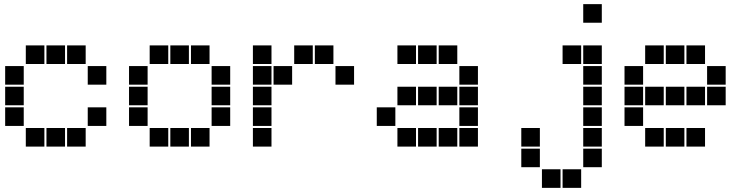

<svg xmlns="http://www.w3.org/2000/svg" viewBox="-20 -715 3640 930"><path d="M106 -495Q105 -495 105 -495Q105 -495 105 -494V-406Q105 -405 105 -405Q105 -405 106 -405H194Q195 -405 195 -405Q195 -405 195 -406V-494Q195 -495 195 -495Q195 -495 194 -495ZM206 -495Q205 -495 205 -495Q205 -495 205 -494V-406Q205 -405 205 -405Q205 -405 206 -405H294Q295 -405 295 -405Q295 -405 295 -406V-494Q295 -495 295 -495Q295 -495 294 -495ZM306 -495Q305 -495 305 -495Q305 -495 305 -494V-406Q305 -405 305 -405Q305 -405 306 -405H394Q395 -405 395 -405Q395 -405 395 -406V-494Q395 -495 395 -495Q395 -495 394 -495ZM6 -395Q5 -395 5 -395Q5 -395 5 -394V-306Q5 -305 5 -305Q5 -305 6 -305H94Q95 -305 95 -305Q95 -305 95 -306V-394Q95 -395 95 -395Q95 -395 94 -395ZM406 -395Q405 -395 405 -395Q405 -395 405 -394V-306Q405 -305 405 -305Q405 -305 406 -305H494Q495 -305 495 -305Q495 -305 495 -306V-394Q495 -395 495 -395Q495 -395 494 -395ZM6 -295Q5 -295 5 -295Q5 -295 5 -294V-206Q5 -205 5 -205Q5 -205 6 -205H94Q95 -205 95 -205Q95 -205 95 -206V-294Q95 -295 95 -295Q95 -295 94 -295ZM6 -195Q5 -195 5 -195Q5 -195 5 -194V-106Q5 -105 5 -105Q5 -105 6 -105H94Q95 -105 95 -105Q95 -105 95 -106V-194Q95 -195 95 -195Q95 -195 94 -195ZM406 -195Q405 -195 405 -195Q405 -195 405 -194V-106Q405 -105 405 -105Q405 -105 406 -105H494Q495 -105 495 -105Q495 -105 495 -106V-194Q495 -195 495 -195Q495 -195 494 -195ZM106 -95Q105 -95 105 -95Q105 -95 105 -94V-6Q105 -5 105 -5Q105 -5 106 -5H194Q195 -5 195 -5Q195 -5 195 -6V-94Q195 -95 195 -95Q195 -95 194 -95ZM206 -95Q205 -95 205 -95Q205 -95 205 -94V-6Q205 -5 205 -5Q205 -5 206 -5H294Q295 -5 295 -5Q295 -5 295 -6V-94Q295 -95 295 -95Q295 -95 294 -95ZM306 -95Q305 -95 305 -95Q305 -95 305 -94V-6Q305 -5 305 -5Q305 -5 306 -5H394Q395 -5 395 -5Q395 -5 395 -6V-94Q395 -95 395 -95Q395 -95 394 -95Z M706 -495Q705 -495 705 -495Q705 -495 705 -494V-406Q705 -405 705 -405Q705 -405 706 -405H794Q795 -405 795 -405Q795 -405 795 -406V-494Q795 -495 795 -495Q795 -495 794 -495ZM806 -495Q805 -495 805 -495Q805 -495 805 -494V-406Q805 -405 805 -405Q805 -405 806 -405H894Q895 -405 895 -405Q895 -405 895 -406V-494Q895 -495 895 -495Q895 -495 894 -495ZM906 -495Q905 -495 905 -495Q905 -495 905 -494V-406Q905 -405 905 -405Q905 -405 906 -405H994Q995 -405 995 -405Q995 -405 995 -406V-494Q995 -495 995 -495Q995 -495 994 -495ZM606 -395Q605 -395 605 -395Q605 -395 605 -394V-306Q605 -305 605 -305Q605 -305 606 -305H694Q695 -305 695 -305Q695 -305 695 -306V-394Q695 -395 695 -395Q695 -395 694 -395ZM1006 -395Q1005 -395 1005 -395Q1005 -395 1005 -394V-306Q1005 -305 1005 -305Q1005 -305 1006 -305H1094Q1095 -305 1095 -305Q1095 -305 1095 -306V-394Q1095 -395 1095 -395Q1095 -395 1094 -395ZM606 -295Q605 -295 605 -295Q605 -295 605 -294V-206Q605 -205 605 -205Q605 -205 606 -205H694Q695 -205 695 -205Q695 -205 695 -206V-294Q695 -295 695 -295Q695 -295 694 -295ZM1006 -295Q1005 -295 1005 -295Q1005 -295 1005 -294V-206Q1005 -205 1005 -205Q1005 -205 1006 -205H1094Q1095 -205 1095 -205Q1095 -205 1095 -206V-294Q1095 -295 1095 -295Q1095 -295 1094 -295ZM606 -195Q605 -195 605 -195Q605 -195 605 -194V-106Q605 -105 605 -105Q605 -105 606 -105H694Q695 -105 695 -105Q695 -105 695 -106V-194Q695 -195 695 -195Q695 -195 694 -195ZM1006 -195Q1005 -195 1005 -195Q1005 -195 1005 -194V-106Q1005 -105 1005 -105Q1005 -105 1006 -105H1094Q1095 -105 1095 -105Q1095 -105 1095 -106V-194Q1095 -195 1095 -195Q1095 -195 1094 -195ZM706 -95Q705 -95 705 -95Q705 -95 705 -94V-6Q705 -5 705 -5Q705 -5 706 -5H794Q795 -5 795 -5Q795 -5 795 -6V-94Q795 -95 795 -95Q795 -95 794 -95ZM806 -95Q805 -95 805 -95Q805 -95 805 -94V-6Q805 -5 805 -5Q805 -5 806 -5H894Q895 -5 895 -5Q895 -5 895 -6V-94Q895 -95 895 -95Q895 -95 894 -95ZM906 -95Q905 -95 905 -95Q905 -95 905 -94V-6Q905 -5 905 -5Q905 -5 906 -5H994Q995 -5 995 -5Q995 -5 995 -6V-94Q995 -95 995 -95Q995 -95 994 -95Z M1206 -495Q1205 -495 1205 -495Q1205 -495 1205 -494V-406Q1205 -405 1205 -405Q1205 -405 1206 -405H1294Q1295 -405 1295 -405Q1295 -405 1295 -406V-494Q1295 -495 1295 -495Q1295 -495 1294 -495ZM1406 -495Q1405 -495 1405 -495Q1405 -495 1405 -494V-406Q1405 -405 1405 -405Q1405 -405 1406 -405H1494Q1495 -405 1495 -405Q1495 -405 1495 -406V-494Q1495 -495 1495 -495Q1495 -495 1494 -495ZM1506 -495Q1505 -495 1505 -495Q1505 -495 1505 -494V-406Q1505 -405 1505 -405Q1505 -405 1506 -405H1594Q1595 -405 1595 -405Q1595 -405 1595 -406V-494Q1595 -495 1595 -495Q1595 -495 1594 -495ZM1206 -395Q1205 -395 1205 -395Q1205 -395 1205 -394V-306Q1205 -305 1205 -305Q1205 -305 1206 -305H1294Q1295 -305 1295 -305Q1295 -305 1295 -306V-394Q1295 -395 1295 -395Q1295 -395 1294 -395ZM1306 -395Q1305 -395 1305 -395Q1305 -395 1305 -394V-306Q1305 -305 1305 -305Q1305 -305 1306 -305H1394Q1395 -305 1395 -305Q1395 -305 1395 -306V-394Q1395 -395 1395 -395Q1395 -395 1394 -395ZM1606 -395Q1605 -395 1605 -395Q1605 -395 1605 -394V-306Q1605 -305 1605 -305Q1605 -305 1606 -305H1694Q1695 -305 1695 -305Q1695 -305 1695 -306V-394Q1695 -395 1695 -395Q1695 -395 1694 -395ZM1206 -295Q1205 -295 1205 -295Q1205 -295 1205 -294V-206Q1205 -205 1205 -205Q1205 -205 1206 -205H1294Q1295 -205 1295 -205Q1295 -205 1295 -206V-294Q1295 -295 1295 -295Q1295 -295 1294 -295ZM1206 -195Q1205 -195 1205 -195Q1205 -195 1205 -194V-106Q1205 -105 1205 -105Q1205 -105 1206 -105H1294Q1295 -105 1295 -105Q1295 -105 1295 -106V-194Q1295 -195 1295 -195Q1295 -195 1294 -195ZM1206 -95Q1205 -95 1205 -95Q1205 -95 1205 -94V-6Q1205 -5 1205 -5Q1205 -5 1206 -5H1294Q1295 -5 1295 -5Q1295 -5 1295 -6V-94Q1295 -95 1295 -95Q1295 -95 1294 -95Z M1906 -495Q1905 -495 1905 -495Q1905 -495 1905 -494V-406Q1905 -405 1905 -405Q1905 -405 1906 -405H1994Q1995 -405 1995 -405Q1995 -405 1995 -406V-494Q1995 -495 1995 -495Q1995 -495 1994 -495ZM2006 -495Q2005 -495 2005 -495Q2005 -495 2005 -494V-406Q2005 -405 2005 -405Q2005 -405 2006 -405H2094Q2095 -405 2095 -405Q2095 -405 2095 -406V-494Q2095 -495 2095 -495Q2095 -495 2094 -495ZM2106 -495Q2105 -495 2105 -495Q2105 -495 2105 -494V-406Q2105 -405 2105 -405Q2105 -405 2106 -405H2194Q2195 -405 2195 -405Q2195 -405 2195 -406V-494Q2195 -495 2195 -495Q2195 -495 2194 -495ZM2206 -395Q2205 -395 2205 -395Q2205 -395 2205 -394V-306Q2205 -305 2205 -305Q2205 -305 2206 -305H2294Q2295 -305 2295 -305Q2295 -305 2295 -306V-394Q2295 -395 2295 -395Q2295 -395 2294 -395ZM1906 -295Q1905 -295 1905 -295Q1905 -295 1905 -294V-206Q1905 -205 1905 -205Q1905 -205 1906 -205H1994Q1995 -205 1995 -205Q1995 -205 1995 -206V-294Q1995 -295 1995 -295Q1995 -295 1994 -295ZM2006 -295Q2005 -295 2005 -295Q2005 -295 2005 -294V-206Q2005 -205 2005 -205Q2005 -205 2006 -205H2094Q2095 -205 2095 -205Q2095 -205 2095 -206V-294Q2095 -295 2095 -295Q2095 -295 2094 -295ZM2106 -295Q2105 -295 2105 -295Q2105 -295 2105 -294V-206Q2105 -205 2105 -205Q2105 -205 2106 -205H2194Q2195 -205 2195 -205Q2195 -205 2195 -206V-294Q2195 -295 2195 -295Q2195 -295 2194 -295ZM2206 -295Q2205 -295 2205 -295Q2205 -295 2205 -294V-206Q2205 -205 2205 -205Q2205 -205 2206 -205H2294Q2295 -205 2295 -205Q2295 -205 2295 -206V-294Q2295 -295 2295 -295Q2295 -295 2294 -295ZM1806 -195Q1805 -195 1805 -195Q1805 -195 1805 -194V-106Q1805 -105 1805 -105Q1805 -105 1806 -105H1894Q1895 -105 1895 -105Q1895 -105 1895 -106V-194Q1895 -195 1895 -195Q1895 -195 1894 -195ZM2206 -195Q2205 -195 2205 -195Q2205 -195 2205 -194V-106Q2205 -105 2205 -105Q2205 -105 2206 -105H2294Q2295 -105 2295 -105Q2295 -105 2295 -106V-194Q2295 -195 2295 -195Q2295 -195 2294 -195ZM1906 -95Q1905 -95 1905 -95Q1905 -95 1905 -94V-6Q1905 -5 1905 -5Q1905 -5 1906 -5H1994Q1995 -5 1995 -5Q1995 -5 1995 -6V-94Q1995 -95 1995 -95Q1995 -95 1994 -95ZM2006 -95Q2005 -95 2005 -95Q2005 -95 2005 -94V-6Q2005 -5 2005 -5Q2005 -5 2006 -5H2094Q2095 -5 2095 -5Q2095 -5 2095 -6V-94Q2095 -95 2095 -95Q2095 -95 2094 -95ZM2106 -95Q2105 -95 2105 -95Q2105 -95 2105 -94V-6Q2105 -5 2105 -5Q2105 -5 2106 -5H2194Q2195 -5 2195 -5Q2195 -5 2195 -6V-94Q2195 -95 2195 -95Q2195 -95 2194 -95ZM2206 -95Q2205 -95 2205 -95Q2205 -95 2205 -94V-6Q2205 -5 2205 -5Q2205 -5 2206 -5H2294Q2295 -5 2295 -5Q2295 -5 2295 -6V-94Q2295 -95 2295 -95Q2295 -95 2294 -95Z M2806 -695Q2805 -695 2805 -695Q2805 -695 2805 -694V-606Q2805 -605 2805 -605Q2805 -605 2806 -605H2894Q2895 -605 2895 -605Q2895 -605 2895 -606V-694Q2895 -695 2895 -695Q2895 -695 2894 -695ZM2706 -495Q2705 -495 2705 -495Q2705 -495 2705 -494V-406Q2705 -405 2705 -405Q2705 -405 2706 -405H2794Q2795 -405 2795 -405Q2795 -405 2795 -406V-494Q2795 -495 2795 -495Q2795 -495 2794 -495ZM2806 -495Q2805 -495 2805 -495Q2805 -495 2805 -494V-406Q2805 -405 2805 -405Q2805 -405 2806 -405H2894Q2895 -405 2895 -405Q2895 -405 2895 -406V-494Q2895 -495 2895 -495Q2895 -495 2894 -495ZM2806 -395Q2805 -395 2805 -395Q2805 -395 2805 -394V-306Q2805 -305 2805 -305Q2805 -305 2806 -305H2894Q2895 -305 2895 -305Q2895 -305 2895 -306V-394Q2895 -395 2895 -395Q2895 -395 2894 -395ZM2806 -295Q2805 -295 2805 -295Q2805 -295 2805 -294V-206Q2805 -205 2805 -205Q2805 -205 2806 -205H2894Q2895 -205 2895 -205Q2895 -205 2895 -206V-294Q2895 -295 2895 -295Q2895 -295 2894 -295ZM2806 -195Q2805 -195 2805 -195Q2805 -195 2805 -194V-106Q2805 -105 2805 -105Q2805 -105 2806 -105H2894Q2895 -105 2895 -105Q2895 -105 2895 -106V-194Q2895 -195 2895 -195Q2895 -195 2894 -195ZM2506 -95Q2505 -95 2505 -95Q2505 -95 2505 -94V-6Q2505 -5 2505 -5Q2505 -5 2506 -5H2594Q2595 -5 2595 -5Q2595 -5 2595 -6V-94Q2595 -95 2595 -95Q2595 -95 2594 -95ZM2806 -95Q2805 -95 2805 -95Q2805 -95 2805 -94V-6Q2805 -5 2805 -5Q2805 -5 2806 -5H2894Q2895 -5 2895 -5Q2895 -5 2895 -6V-94Q2895 -95 2895 -95Q2895 -95 2894 -95ZM2506 5Q2505 5 2505 5Q2505 5 2505 6V94Q2505 95 2505 95Q2505 95 2506 95H2594Q2595 95 2595 95Q2595 95 2595 94V6Q2595 5 2595 5Q2595 5 2594 5ZM2806 5Q2805 5 2805 5Q2805 5 2805 6V94Q2805 95 2805 95Q2805 95 2806 95H2894Q2895 95 2895 95Q2895 95 2895 94V6Q2895 5 2895 5Q2895 5 2894 5ZM2606 105Q2605 105 2605 105Q2605 105 2605 106V194Q2605 195 2605 195Q2605 195 2606 195H2694Q2695 195 2695 195Q2695 195 2695 194V106Q2695 105 2695 105Q2695 105 2694 105ZM2706 105Q2705 105 2705 105Q2705 105 2705 106V194Q2705 195 2705 195Q2705 195 2706 195H2794Q2795 195 2795 195Q2795 195 2795 194V106Q2795 105 2795 105Q2795 105 2794 105Z M3106 -495Q3105 -495 3105 -495Q3105 -495 3105 -494V-406Q3105 -405 3105 -405Q3105 -405 3106 -405H3194Q3195 -405 3195 -405Q3195 -405 3195 -406V-494Q3195 -495 3195 -495Q3195 -495 3194 -495ZM3206 -495Q3205 -495 3205 -495Q3205 -495 3205 -494V-406Q3205 -405 3205 -405Q3205 -405 3206 -405H3294Q3295 -405 3295 -405Q3295 -405 3295 -406V-494Q3295 -495 3295 -495Q3295 -495 3294 -495ZM3306 -495Q3305 -495 3305 -495Q3305 -495 3305 -494V-406Q3305 -405 3305 -405Q3305 -405 3306 -405H3394Q3395 -405 3395 -405Q3395 -405 3395 -406V-494Q3395 -495 3395 -495Q3395 -495 3394 -495ZM3006 -395Q3005 -395 3005 -395Q3005 -395 3005 -394V-306Q3005 -305 3005 -305Q3005 -305 3006 -305H3094Q3095 -305 3095 -305Q3095 -305 3095 -306V-394Q3095 -395 3095 -395Q3095 -395 3094 -395ZM3406 -395Q3405 -395 3405 -395Q3405 -395 3405 -394V-306Q3405 -305 3405 -305Q3405 -305 3406 -305H3494Q3495 -305 3495 -305Q3495 -305 3495 -306V-394Q3495 -395 3495 -395Q3495 -395 3494 -395ZM3006 -295Q3005 -295 3005 -295Q3005 -295 3005 -294V-206Q3005 -205 3005 -205Q3005 -205 3006 -205H3094Q3095 -205 3095 -205Q3095 -205 3095 -206V-294Q3095 -295 3095 -295Q3095 -295 3094 -295ZM3106 -295Q3105 -295 3105 -295Q3105 -295 3105 -294V-206Q3105 -205 3105 -205Q3105 -205 3106 -205H3194Q3195 -205 3195 -205Q3195 -205 3195 -206V-294Q3195 -295 3195 -295Q3195 -295 3194 -295ZM3206 -295Q3205 -295 3205 -295Q3205 -295 3205 -294V-206Q3205 -205 3205 -205Q3205 -205 3206 -205H3294Q3295 -205 3295 -205Q3295 -205 3295 -206V-294Q3295 -295 3295 -295Q3295 -295 3294 -295ZM3306 -295Q3305 -295 3305 -295Q3305 -295 3305 -294V-206Q3305 -205 3305 -205Q3305 -205 3306 -205H3394Q3395 -205 3395 -205Q3395 -205 3395 -206V-294Q3395 -295 3395 -295Q3395 -295 3394 -295ZM3406 -295Q3405 -295 3405 -295Q3405 -295 3405 -294V-206Q3405 -205 3405 -205Q3405 -205 3406 -205H3494Q3495 -205 3495 -205Q3495 -205 3495 -206V-294Q3495 -295 3495 -295Q3495 -295 3494 -295ZM3006 -195Q3005 -195 3005 -195Q3005 -195 3005 -194V-106Q3005 -105 3005 -105Q3005 -105 3006 -105H3094Q3095 -105 3095 -105Q3095 -105 3095 -106V-194Q3095 -195 3095 -195Q3095 -195 3094 -195ZM3106 -95Q3105 -95 3105 -95Q3105 -95 3105 -94V-6Q3105 -5 3105 -5Q3105 -5 3106 -5H3194Q3195 -5 3195 -5Q3195 -5 3195 -6V-94Q3195 -95 3195 -95Q3195 -95 3194 -95ZM3206 -95Q3205 -95 3205 -95Q3205 -95 3205 -94V-6Q3205 -5 3205 -5Q3205 -5 3206 -5H3294Q3295 -5 3295 -5Q3295 -5 3295 -6V-94Q3295 -95 3295 -95Q3295 -95 3294 -95ZM3306 -95Q3305 -95 3305 -95Q3305 -95 3305 -94V-6Q3305 -5 3305 -5Q3305 -5 3306 -5H3394Q3395 -5 3395 -5Q3395 -5 3395 -6V-94Q3395 -95 3395 -95Q3395 -95 3394 -95Z"/></svg>

Font: Doto Black
Style: Regular
Weight: 900
Version: Version 1.000